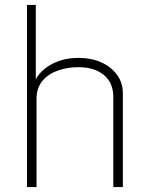

<svg xmlns="http://www.w3.org/2000/svg" viewBox="-20 -763 601 783"><path d="M90 0V-743H126V-440Q139.5 -464.5 164.5 -484.2Q189.5 -504 224 -515.5Q258.5 -527 300.5 -527Q352 -527 392.8 -508.8Q433.5 -490.5 457.2 -458Q481 -425.5 481 -383V0H442V-368Q442 -425 403.8 -457Q365.5 -489 299.5 -489Q254 -489 215 -475Q176 -461 152.5 -432.5Q129 -404 129 -360V0Z"/></svg>

Font: Public Sans Thin Thin
Style: Regular
Weight: 250
Version: Version 2.001